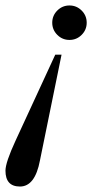

<svg xmlns="http://www.w3.org/2000/svg" viewBox="-52 -522 368 702"><path d="M150 -322H173L94 65Q76 160 21 160Q-32 160 -32 102Q-32 72 5 -8ZM246.5 -483.5Q265 -465 265 -439Q265 -413 246.5 -394.5Q228 -376 202 -376Q176 -376 157.5 -394.5Q139 -413 139 -439Q139 -465 157.5 -483.5Q176 -502 202 -502Q228 -502 246.5 -483.5Z"/></svg>

Font: Justus
Style: Italic
Weight: 400
Italic angle: -12°
Version: Version 001.001